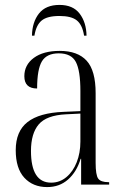

<svg xmlns="http://www.w3.org/2000/svg" viewBox="-20 -751 503 781"><path d="M172 10Q114 10 79 -28Q44 -66 44 -140Q44 -217 92 -254.5Q140 -292 238 -296L307 -299V-381Q307 -464 288.5 -499Q270 -534 219 -534Q170 -534 150.5 -501.5Q131 -469 131 -391Q79 -391 79 -441Q79 -487 117.5 -515.5Q156 -544 223 -544Q296 -544 332.5 -504Q369 -464 369 -372V-89Q369 -39 379.5 -24.5Q390 -10 421 -10H424V0H310V-105H308Q292 -52 257 -21Q222 10 172 10ZM188 -8Q223 -8 250 -30.5Q277 -53 292 -91Q307 -129 307 -175V-289L248 -286Q169 -282 137.5 -245Q106 -208 106 -137Q106 -8 188 -8ZM110 -606Q111 -661 138.5 -696Q166 -731 222 -731Q277 -731 304 -695.5Q331 -660 332 -606H322Q315 -650 292.5 -668Q270 -686 222 -686Q172 -686 149.5 -667.5Q127 -649 120 -606Z"/></svg>

Font: Noto Serif Display Condensed Light
Style: Regular
Weight: 300
Width: 3
Designer: Monotype Design Team
Foundry: Monotype Imaging Inc.
Version: Version 2.009